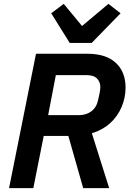

<svg xmlns="http://www.w3.org/2000/svg" viewBox="-20 -977 686 997"><path d="M207 -271 153 0H27L167 -698H432Q530 -698 581 -651Q632 -604 632 -522Q632 -470 611.5 -421.5Q591 -373 552 -337.5Q513 -302 457 -285L547 0H412L335 -271ZM230 -379H389Q428 -379 455 -399.5Q482 -420 490 -460Q494 -478 496.5 -490Q499 -502 500 -510.5Q501 -519 501 -525Q501 -551 484 -569Q467 -587 428 -587H270ZM456 -754H342L246 -908L311 -957L406 -842L543 -957L606 -908Z"/></svg>

Font: IBM Plex Sans SemiBold
Style: Italic
Weight: 600
Italic angle: -11.31°
Designer: Mike Abbink, Paul van der Laan, Pieter van Rosmalen
Foundry: Bold Monday
Version: Version 3.201